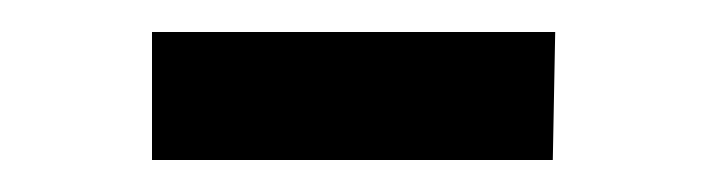

<svg xmlns="http://www.w3.org/2000/svg" viewBox="-20 -398 442 120"><path d="M75 -298V-378H327L325.5 -298Z"/></svg>

Font: Spline Sans
Style: Regular
Weight: 400
Designer: Eben Sorkin, Mirko Velimirovic
Foundry: Sorkin Type
Version: Version 1.001